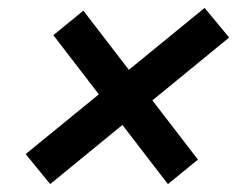

<svg xmlns="http://www.w3.org/2000/svg" viewBox="-20 -615 600 486"><path d="M405 -149 115 -526 191 -588 481 -211ZM107 -149 45 -225 498 -595 560 -520Z"/></svg>

Font: Instrument Sans Condensed
Style: Bold Italic
Weight: 700
Width: 3
Italic angle: -13°
Designer: Rodrigo Fuenzalida
Foundry: fragTYPE
Version: Version 1.000;gftools[0.9.28]